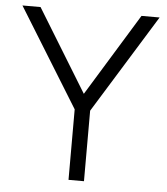

<svg xmlns="http://www.w3.org/2000/svg" viewBox="-51 -746 690 792"><g transform="rotate(5 294.0 -350.0)"><path d="M326 -292 275 -328 503 -700H578ZM262 0V-336H326V0ZM262 -292 10 -700H85L313 -328Z"/></g></svg>

Font: Figtree Light Light
Style: Regular
Weight: 300
Version: Version 2.001;gftools[0.9.30]